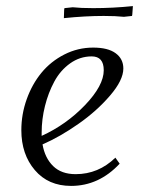

<svg xmlns="http://www.w3.org/2000/svg" viewBox="-20 -610 483 637"><path d="M50.8 -178.2Q50.8 -231 68.6 -280.8Q86.4 -330.6 117.4 -368.4Q148.4 -406.2 193.4 -429.2Q238.3 -452.1 289.1 -452.1Q338.4 -452.1 363.8 -433.3Q389.2 -414.6 389.2 -382.8Q389.2 -344.2 345.2 -293Q301.3 -241.7 240.2 -199Q179.2 -156.2 121.1 -130.9Q128.9 -85.9 156.2 -59.1Q183.6 -32.2 231 -32.2Q306.6 -32.2 362.8 -86.9L377 -66.9Q308.1 6.8 215.8 6.8Q140.1 6.8 95.5 -45.7Q50.8 -98.1 50.8 -178.2ZM118.2 -159.2Q199.7 -196.3 262 -261.2Q324.2 -326.2 324.2 -377Q324.2 -422.9 284.2 -422.9Q245.1 -422.9 212.6 -399.7Q180.2 -376.5 160.2 -339.4Q140.1 -302.2 129.2 -258.3Q118.2 -214.4 118.2 -169.9ZM191.9 -549.8 192.9 -578.1 193.8 -583 221.2 -585.9Q248 -583 289.1 -583Q354.5 -583 420.9 -589.8L418.9 -562L418 -557.1L391.1 -554.2Q364.3 -557.1 324.2 -557.1Q263.2 -557.1 191.9 -549.8Z"/></svg>

Font: Dihjauti S
Style: Italic
Weight: 400
Italic angle: -9°
Designer: T. Christopher White
Version: Version 3.0.0